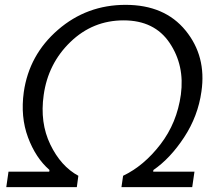

<svg xmlns="http://www.w3.org/2000/svg" viewBox="-20 -772 925 792"><path d="M15.1 -64H183.1L184.1 -70.8Q127 -120.6 95.5 -205.3Q64 -290 78.1 -392.1Q100.1 -545.9 219 -648.9Q337.9 -752 498 -752Q659.2 -752 745.6 -646Q832 -540 811 -395Q796.9 -293 739.5 -205.6Q682.1 -118.2 612.8 -70.8L611.8 -64H782.2L772.9 0H481L487.8 -46.9Q573.7 -87.9 641.8 -176.5Q710 -265.1 726.1 -381.8Q742.2 -502 679.7 -595Q617.2 -688 490 -688Q362.8 -688 270.5 -598.9Q178.2 -509.8 160.2 -379.9Q144 -266.1 187.5 -176Q231 -85.9 303.2 -46.9L296.9 0H5.9Z"/></svg>

Font: Oakes Grotesk
Style: Italic
Weight: 400
Designer: Samuel Oakes
Foundry: Samuel Oakes
Version: Version 1.0 | wf-rip DC20170320